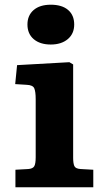

<svg xmlns="http://www.w3.org/2000/svg" viewBox="-20 -795 444 815"><path d="M45.5 0V-74.5L100 -77.5Q119.5 -79 125.5 -89.5Q131.5 -100 131.5 -127.5V-374Q131.5 -406 125.5 -420Q119.5 -434 93 -435L44.5 -438L52.5 -518.5L274.5 -531L290.5 -521.5V-125Q290.5 -102.5 295.3 -90.8Q300 -79 322 -77.5L376 -74.5V0ZM195.5 -606Q150 -606 123.2 -628.7Q96.5 -651.5 96.5 -691Q96.5 -729.5 122.7 -752.3Q149 -775 195.5 -775Q243 -775 269 -752.8Q295 -730.5 295 -691Q295 -652 267.8 -629Q240.5 -606 195.5 -606Z"/></svg>

Font: Literata Variable Black
Style: Regular
Weight: 900
Designer: Latin by Veronika Burian and Jose Scaglione. Greek by Irene Vlachou. Cyrillic by Vera Evstafieva.
Foundry: TypeTogether
Version: Version 3.021